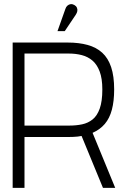

<svg xmlns="http://www.w3.org/2000/svg" viewBox="-20 -905 605 925"><path d="M345 -834Q351 -843 352.5 -851.5Q354 -860 350.5 -868Q347 -876 338 -881Q329 -886 320.5 -885Q312 -884 305 -878Q298 -872 295 -862L257 -755H292ZM307 -700H41V0H98V-245H311Q322 -245 333 -245.5Q344 -246 354 -247Q364 -248 373 -250L476 0H535L426 -265Q462 -281 485 -308Q508 -335 519 -376.5Q530 -418 530 -474Q530 -538 515.5 -581.5Q501 -625 472.5 -651Q444 -677 402 -688.5Q360 -700 307 -700ZM315 -300H98V-647H312Q345 -647 374 -639.5Q403 -632 425 -613.5Q447 -595 460 -561Q473 -527 473 -474Q473 -417 460.5 -382Q448 -347 426 -329.5Q404 -312 375.5 -306Q347 -300 315 -300Z"/></svg>

Font: AdventPro_ExpandedRegular
Style: ExpandedRegular
Weight: 400
Width: 7
Designer: VivaRado, Andreas Kalpakidis
Foundry: VivaRado, Andreas Kalpakidis
Version: Version 3.000